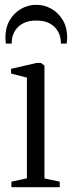

<svg xmlns="http://www.w3.org/2000/svg" viewBox="-20 -779 300 799"><path d="M27.5 0V-23L92 -37V-456L26 -473V-492.5L131.5 -517H150.5L165 -506V-36.5L228.5 -23V0ZM131 -759Q165 -759 194.2 -742.2Q223.5 -725.5 241.5 -695Q259.5 -664.5 259.5 -623.5Q259.5 -616.5 259 -610.8Q258.5 -605 257.5 -597.5H233.5Q233.5 -602 233.2 -607Q233 -612 232 -617Q229 -637 217.2 -654.5Q205.5 -672 184.2 -682.8Q163 -693.5 131 -693.5Q99.5 -693.5 78 -682.8Q56.5 -672 44.8 -654.5Q33 -637 30 -617Q29.5 -612 29 -607Q28.5 -602 28.5 -597.5H4.5Q3.5 -605 3 -610.8Q2.5 -616.5 2.5 -623.5Q2.5 -664.5 20.5 -695Q38.5 -725.5 67.8 -742.2Q97 -759 131 -759Z"/></svg>

Font: Merriweather 120pt Light
Style: Regular
Weight: 300
Version: Version 2.100